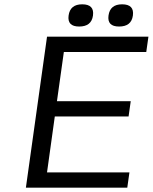

<svg xmlns="http://www.w3.org/2000/svg" viewBox="-20 -870 708 890"><path d="M658 -629H276L244 -401H586L576 -330H234L198 -71H580L570 0H100L198 -700H668ZM361 -850Q418 -850 411 -798Q404 -747 347 -747Q291 -747 298 -798Q305 -850 361 -850ZM546 -850Q603 -850 596 -798Q589 -747 532 -747Q476 -747 483 -798Q490 -850 546 -850Z"/></svg>

Font: Fivo Sans Modern
Style: Italic
Weight: 400
Designer: Alexander Slobzheninov
Foundry: Alexander Slobzheninov
Version: 1.0